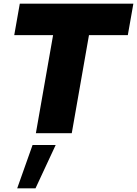

<svg xmlns="http://www.w3.org/2000/svg" viewBox="-20 -720 741 1038"><path d="M461 -530H671L701 -700H87L57 -530H267L174 0H368ZM281 64H156L73 298H172Z"/></svg>

Font: Geom Black
Style: Bold Italic
Weight: 900
Italic angle: -10°
Version: Version 1.102